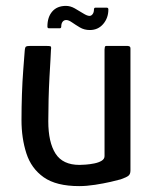

<svg xmlns="http://www.w3.org/2000/svg" viewBox="-20 -628 523 652"><path d="M249 4Q171 4 128.5 -26Q86 -56 69.5 -107.5Q53 -159 53 -220Q53 -264 54.5 -308Q56 -352 59 -391Q62 -430 64 -456Q65 -468 68.5 -470Q72 -472 82 -472H137Q147 -472 151 -471Q155 -470 153 -458Q153 -452 151.5 -427Q150 -402 148 -366Q146 -330 145 -290.5Q144 -251 144 -216Q144 -145 168.5 -106.5Q193 -68 250 -68Q257 -68 271 -69Q285 -70 300 -73Q315 -76 325 -82Q335 -88 335 -98V-460Q335 -464 336 -468Q337 -472 341 -472H413Q416 -472 419.5 -470.5Q423 -469 423 -463V-49Q423 -37 416.5 -31.5Q410 -26 390 -19Q380 -16 356 -10.5Q332 -5 303 -0.5Q274 4 249 4ZM146 -532Q141 -532 141 -538Q141 -570 157.5 -589Q174 -608 204 -608Q219 -608 234 -599.5Q249 -591 262.5 -582.5Q276 -574 284 -574Q290 -574 294.5 -580Q299 -586 299 -595Q299 -602 304 -602H342Q348 -602 348 -596Q348 -567 330.5 -546.5Q313 -526 285 -526Q266 -526 251 -535Q236 -544 224.5 -552Q213 -560 205 -560Q197 -560 192.5 -554Q188 -548 188 -538Q188 -532 183 -532Z"/></svg>

Font: Glory Medium
Style: Regular
Weight: 500
Designer: Robert Leuschke
Foundry: Robert Leuschke
Version: Version 1.011